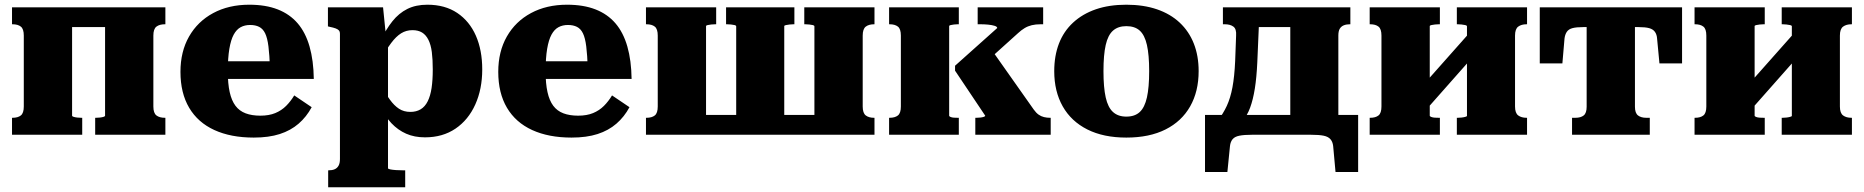

<svg xmlns="http://www.w3.org/2000/svg" viewBox="-20 -572 7912 815"><path d="M81 -120V-421Q81 -449 68.5 -459Q56 -469 33 -469H31V-541H286V-81Q286 -78 292.5 -76Q299 -74 308 -73Q317 -72 325 -72H329V0H31V-72H33Q56 -72 68.5 -82Q81 -92 81 -120ZM426 -81V-541H682V-469H680Q657 -469 644 -459Q631 -449 631 -421V-120Q631 -92 644 -82Q657 -72 680 -72H682V0H384V-72H387Q395 -72 404 -73Q413 -74 419.5 -76Q426 -78 426 -81ZM207 -457V-541H508V-457Z M947 -268Q947 -217 955 -181Q963 -145 979.5 -123Q996 -101 1022.5 -91Q1049 -81 1085 -81Q1122 -81 1148.5 -92Q1175 -103 1194.5 -122.5Q1214 -142 1229 -167L1303 -117Q1281 -76 1247.5 -47Q1214 -18 1167.5 -3Q1121 12 1057 12Q960 12 890 -20Q820 -52 783 -114.5Q746 -177 746 -267Q746 -353 782.5 -417Q819 -481 885 -516.5Q951 -552 1038 -552Q1108 -552 1159 -532Q1210 -512 1243.5 -473Q1277 -434 1294 -374.5Q1311 -315 1312 -237H899V-312H1145L1126 -282Q1124 -339 1119.5 -375Q1115 -411 1105.5 -430.5Q1096 -450 1080 -458Q1064 -466 1042 -466Q1019 -466 1001.5 -456.5Q984 -447 972 -425Q960 -403 953.5 -364.5Q947 -326 947 -268Z M1700 223H1373V151H1375Q1390 151 1400.5 146.5Q1411 142 1417 131.5Q1423 121 1423 103V-428Q1423 -438 1418.5 -443Q1414 -448 1404.5 -451.5Q1395 -455 1380 -458L1372 -460V-541H1606L1621 -392L1627 -391V142Q1627 145 1636.5 147Q1646 149 1661 150Q1676 151 1692 151H1700ZM1784 11Q1739 11 1704 -4.5Q1669 -20 1641.5 -49Q1614 -78 1595 -120V-208Q1617 -174 1635 -149Q1653 -124 1673.5 -110.5Q1694 -97 1722 -97Q1747 -97 1765.5 -108Q1784 -119 1795.5 -142Q1807 -165 1812 -198.5Q1817 -232 1817 -277Q1817 -320 1813 -351Q1809 -382 1798.5 -403Q1788 -424 1771.5 -434Q1755 -444 1731 -444Q1704 -444 1682.5 -430.5Q1661 -417 1640.5 -389.5Q1620 -362 1595 -319V-398Q1618 -447 1645.5 -481.5Q1673 -516 1709 -534Q1745 -552 1794 -552Q1869 -552 1921 -517Q1973 -482 2000 -420.5Q2027 -359 2027 -277Q2027 -194 1997.5 -128.5Q1968 -63 1913.5 -26Q1859 11 1784 11Z M2296 -268Q2296 -217 2304 -181Q2312 -145 2328.5 -123Q2345 -101 2371.5 -91Q2398 -81 2434 -81Q2471 -81 2497.5 -92Q2524 -103 2543.5 -122.5Q2563 -142 2578 -167L2652 -117Q2630 -76 2596.5 -47Q2563 -18 2516.5 -3Q2470 12 2406 12Q2309 12 2239 -20Q2169 -52 2132 -114.5Q2095 -177 2095 -267Q2095 -353 2131.5 -417Q2168 -481 2234 -516.5Q2300 -552 2387 -552Q2457 -552 2508 -532Q2559 -512 2592.5 -473Q2626 -434 2643 -374.5Q2660 -315 2661 -237H2248V-312H2494L2475 -282Q2473 -339 2468.5 -375Q2464 -411 2454.5 -430.5Q2445 -450 2429 -458Q2413 -466 2391 -466Q2368 -466 2350.5 -456.5Q2333 -447 2321 -425Q2309 -403 2302.5 -364.5Q2296 -326 2296 -268Z M2772 -421Q2772 -449 2759.5 -459Q2747 -469 2724 -469H2722V-541H3020V-469H3016Q3008 -469 2999 -468Q2990 -467 2983.5 -465.5Q2977 -464 2977 -461V0H2722V-72H2724Q2747 -72 2759.5 -82Q2772 -92 2772 -120ZM3437 -460Q3437 -464 3430.5 -465.5Q3424 -467 3415 -468Q3406 -469 3398 -469H3394V-541H3692V-469H3691Q3668 -469 3655 -459Q3642 -449 3642 -421V-120Q3642 -92 3655 -82Q3668 -72 3690 -72H3692V0H3437ZM2898 -84H3494V0H2898ZM3062 -469V-541H3352V-469H3348Q3341 -469 3332 -468Q3323 -467 3316 -465.5Q3309 -464 3309 -461V-10H3105V-460Q3105 -464 3098.5 -465.5Q3092 -467 3083 -468Q3074 -469 3066 -469Z M3804 -120V-421Q3804 -449 3791.5 -459Q3779 -469 3756 -469H3754V-541H4050V-469H4045Q4038 -469 4029.5 -468Q4021 -467 4015 -465.5Q4009 -464 4009 -461V-81Q4009 -78 4015 -75.5Q4021 -73 4029.5 -72.5Q4038 -72 4045 -72H4050V0H3754V-72H3756Q3779 -72 3791.5 -82Q3804 -92 3804 -120ZM4440 0H4120V-72H4124Q4133 -72 4141.5 -73Q4150 -74 4156 -76Q4162 -78 4162 -81L4034 -272V-293L4213 -453Q4213 -459 4201.5 -462.5Q4190 -466 4174 -467.5Q4158 -469 4142 -469H4130V-541H4408V-469H4397Q4376 -469 4359.5 -465Q4343 -461 4329 -452.5Q4315 -444 4301 -431L4129 -276L4179 -375L4368 -107Q4378 -93 4388.5 -85.5Q4399 -78 4411.5 -75Q4424 -72 4437 -72H4440Z M5068 -270Q5068 -184 5032 -120.5Q4996 -57 4927.5 -22.5Q4859 12 4761 12Q4664 12 4595.5 -22.5Q4527 -57 4491 -120.5Q4455 -184 4455 -270Q4455 -335 4475 -387Q4495 -439 4535 -476Q4575 -513 4631.5 -532.5Q4688 -552 4761 -552Q4834 -552 4891 -532.5Q4948 -513 4987.5 -476Q5027 -439 5047.5 -387Q5068 -335 5068 -270ZM4664 -270Q4664 -201 4673.5 -158.5Q4683 -116 4704.5 -96.5Q4726 -77 4761 -77Q4797 -77 4818 -96.5Q4839 -116 4848.5 -158.5Q4858 -201 4858 -270Q4858 -339 4848.5 -381Q4839 -423 4818 -442Q4797 -461 4761 -461Q4726 -461 4704.5 -442Q4683 -423 4673.5 -381Q4664 -339 4664 -270Z M5457 -39V-541H5712V-469H5710Q5695 -469 5684 -464.5Q5673 -460 5667 -450Q5661 -440 5661 -421V-39ZM5260 -457V-541H5537V-457ZM5639 48Q5637 30 5627.5 19Q5618 8 5598.5 4Q5579 0 5544 0H5295Q5261 0 5241 4Q5221 8 5212 19Q5203 30 5201 48L5190 158H5095V-84H5745V158H5649ZM5223 -313 5227 -421Q5229 -449 5215.5 -459Q5202 -469 5179 -469H5171V-541H5327L5317 -308Q5314 -243 5306.5 -196Q5299 -149 5286.5 -115Q5274 -81 5253 -57H5147Q5172 -89 5187.5 -122.5Q5203 -156 5211.5 -201.5Q5220 -247 5223 -313Z M5844 -120V-421Q5844 -449 5831.5 -459Q5819 -469 5796 -469H5794V-541H6092V-469H6088Q6080 -469 6071 -468Q6062 -467 6055.5 -465.5Q6049 -464 6049 -461V-81Q6049 -78 6055.5 -75.5Q6062 -73 6071 -72.5Q6080 -72 6088 -72H6092V0H5794V-72H5796Q5819 -72 5831.5 -82Q5844 -92 5844 -120ZM6207 -80V-460Q6207 -464 6200 -465.5Q6193 -467 6184 -468Q6175 -469 6168 -469H6164V-541H6462V-469H6460Q6438 -469 6424.5 -459Q6411 -449 6411 -421V-120Q6411 -92 6424.5 -82Q6438 -72 6460 -72H6462V0H6164V-72H6168Q6175 -72 6184 -73Q6193 -74 6200 -76Q6207 -78 6207 -80ZM6036 -109 5982 -167 6218 -433 6272 -376Z M6825 -457V-541H7120V-303H7024L7014 -408Q7013 -425 7005 -436.5Q6997 -448 6980.5 -452.5Q6964 -457 6935 -457ZM6811 -457H6701Q6671 -457 6654.5 -452.5Q6638 -448 6630.5 -436.5Q6623 -425 6621 -408L6612 -303H6516V-541H6811ZM6920 -119Q6920 -92 6933 -82Q6946 -72 6968 -72H6983V0H6653V-72H6667Q6690 -72 6702.5 -82Q6715 -92 6715 -119V-541H6920Z M7223 -120V-421Q7223 -449 7210.5 -459Q7198 -469 7175 -469H7173V-541H7471V-469H7467Q7459 -469 7450 -468Q7441 -467 7434.5 -465.5Q7428 -464 7428 -461V-81Q7428 -78 7434.5 -75.5Q7441 -73 7450 -72.5Q7459 -72 7467 -72H7471V0H7173V-72H7175Q7198 -72 7210.5 -82Q7223 -92 7223 -120ZM7586 -80V-460Q7586 -464 7579 -465.5Q7572 -467 7563 -468Q7554 -469 7547 -469H7543V-541H7841V-469H7839Q7817 -469 7803.5 -459Q7790 -449 7790 -421V-120Q7790 -92 7803.5 -82Q7817 -72 7839 -72H7841V0H7543V-72H7547Q7554 -72 7563 -73Q7572 -74 7579 -76Q7586 -78 7586 -80ZM7415 -109 7361 -167 7597 -433 7651 -376Z"/></svg>

Font: Roboto Serif ExtraBold
Style: Regular
Weight: 800
Designer: Greg Gazdowicz
Foundry: Commercial Type
Version: Version 1.008